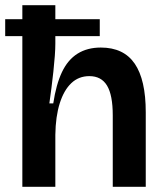

<svg xmlns="http://www.w3.org/2000/svg" viewBox="-27 -719 629 739"><path d="M-7 -645H357V-580H-7ZM59 0V-284V-699H186V-551Q186 -532 184 -504Q182 -476 178.5 -444Q175 -412 171 -380.5Q167 -349 163 -321H178Q189 -394 211.5 -441.5Q234 -489 271.5 -512.5Q309 -536 361 -536Q449 -536 491.5 -474Q534 -412 534 -287V0H407V-275Q407 -353 385 -389.5Q363 -426 317 -426Q276 -426 247.5 -399Q219 -372 203 -321.5Q187 -271 186 -200V0Z"/></svg>

Font: Bricolage Grotesque 60pt SemiBold
Style: Regular
Weight: 600
Version: Version 1.001;gftools[0.9.33.dev8+g029e19f]